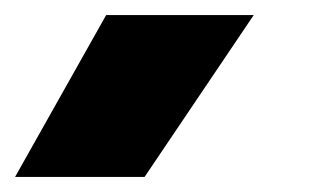

<svg xmlns="http://www.w3.org/2000/svg" viewBox="-81 -85 414 255"><path d="M60 -65H256L111 150H-61Z"/></svg>

Font: Readiness ExtraBold
Style: Italic
Weight: 800
Italic angle: -12°
Designer: Katatrad Team
Foundry: CadsonDemak
Version: Version 1.00;January 16, 2020;FontCreator 12.0.0.2550 64-bit